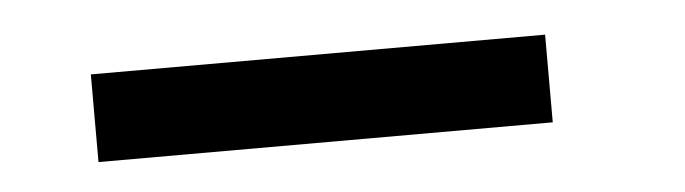

<svg xmlns="http://www.w3.org/2000/svg" viewBox="-24 -451 599 168"><g transform="rotate(-5 275.5 -366.5)"><path d="M457 -405V-328H58V-405Z"/></g></svg>

Font: Fz Poppins
Style: Regular
Weight: 400
Designer: Ninad Kale (Devanagari), Jonny Pinhorn (Latin)
Foundry: Indian Type Foundry
Version: Vit hóa bi Vntype.Com & FontZin.Com